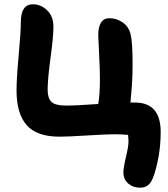

<svg xmlns="http://www.w3.org/2000/svg" viewBox="-20 -685 782 895"><path d="M632.8 189.9Q600.6 189.9 577.9 170.7Q555.2 151.4 555.2 118.2Q555.2 97.2 567.1 47.1Q579.1 -2.9 579.1 -26.9Q579.1 -36.6 577.1 -56.2Q548.8 -59.1 514.2 -59.1Q475.6 -59.1 386 -53.5Q296.4 -47.9 257.8 -47.9Q151.9 -47.9 104.5 -101.6Q57.1 -155.3 57.1 -263.2Q57.1 -318.8 67.1 -427.7Q77.1 -536.6 77.1 -581.1Q77.1 -665 132.8 -665Q170.9 -665 200 -636.7Q229 -608.4 229 -560.1Q229 -514.6 215.6 -415.5Q202.1 -316.4 202.1 -266.1Q202.1 -227.1 220 -210Q237.8 -192.9 287.1 -192.9Q336.4 -192.9 438 -200.2Q445.8 -246.1 445.8 -314.9Q445.8 -363.3 441.9 -436Q438 -508.8 438 -520Q438 -600.1 490.2 -600.1Q523.4 -600.1 551.8 -580.6Q580.1 -561 588.9 -524.9Q598.1 -488.3 598.1 -381.8Q598.1 -302.7 587.9 -207H608.9Q729 -207 729 -69.8Q729 -9.8 719 45.9Q709 101.6 694.8 139.2Q685.5 165.5 670.9 177.7Q656.2 189.9 632.8 189.9Z"/></svg>

Font: Shantell Sans Irregular Bouncy
Style: Bold
Weight: 700
Designer: Stephen Nixon, Anya Danilova, Shantell Martin
Foundry: Arrow Type
Version: Version 1.006;[9816181b4]